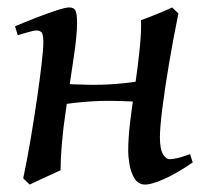

<svg xmlns="http://www.w3.org/2000/svg" viewBox="-20 -477 551 517"><path d="M143.1 -18.6Q136.7 -15.6 121.3 -8.5Q106 -1.5 88.9 6.3Q71.8 14.2 60.1 20L42.5 3.4Q52.7 -44.9 62.3 -101.3Q71.8 -157.7 79.6 -210.9Q87.4 -264.2 92 -304.7Q96.7 -345.2 96.7 -362.3Q96.7 -384.8 91.8 -389.9Q86.9 -395 78.1 -395Q72.3 -395 56.4 -390.6Q40.5 -386.2 27.8 -382.3L20.5 -406.2Q48.3 -418 78.4 -429.7Q108.4 -441.4 132.6 -449.2Q156.7 -457 166 -457Q179.7 -457 183.6 -447.5Q187.5 -438 187.5 -415.5Q187.5 -381.8 178.5 -322.3Q169.4 -262.7 156.7 -175.8Q149.9 -130.4 146.5 -88.9Q143.1 -47.4 143.1 -18.6ZM383.8 -247.6 367.2 -202.1Q325.2 -204.6 290 -205.3Q254.9 -206.1 217.3 -203.4Q179.7 -200.7 130.9 -193.4L120.6 -205.6Q122.6 -212.9 127.7 -228.5Q132.8 -244.1 136.7 -252Q179.7 -249.5 215.6 -248.8Q251.5 -248 288.6 -250.7Q325.7 -253.4 373 -260.7ZM499 -39.6Q454.1 -8.8 420.7 5.6Q387.2 20 371.6 20Q352.1 20 342 3.2Q332 -13.7 328.6 -34.9Q325.2 -56.2 325.2 -68.8Q325.2 -106.4 330.6 -149.7Q335.9 -192.9 342.8 -240.2Q351.6 -298.8 356.4 -348.4Q361.3 -397.9 359.4 -422.4Q367.7 -425.3 385 -432.1Q402.3 -439 419.2 -446Q436 -453.1 443.4 -457L460.4 -440.9Q446.3 -372.1 435.1 -305.2Q423.8 -238.3 417.2 -185.8Q410.6 -133.3 410.6 -107.9Q410.6 -75.2 418.9 -61.8Q427.2 -48.3 436.5 -48.3Q455.6 -48.3 491.7 -62Z"/></svg>

Font: Gentium Book Plus
Style: Italic
Weight: 400
Italic angle: -8°
Designer: Victor Gaultney, Annie Olsen, Iska Routamaa, Becca Hirsbrunner
Foundry: SIL International
Version: Version 6.101